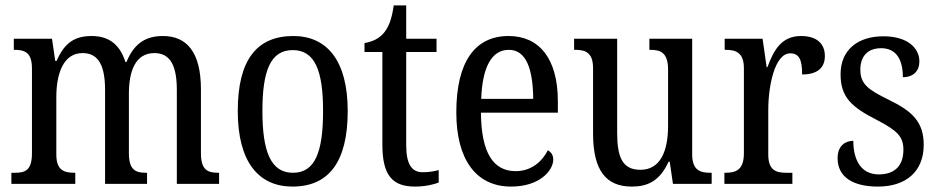

<svg xmlns="http://www.w3.org/2000/svg" viewBox="-20 -679 3466 709"><path d="M22 0H258V-41H256C218 -41 188 -49 188 -108V-321C188 -407 214 -483 285 -483C346 -483 368 -433 368 -346V0H523V-41H520C482 -41 456 -50 456 -113V-334C456 -414 479 -483 550 -483C611 -483 633 -433 633 -346V0H789V-41H787C748 -41 722 -50 722 -113V-349C722 -486 670 -546 582 -546C524 -546 477 -524 447 -450H443C421 -522 374 -546 319 -546C259 -546 219 -524 189 -454H184L172 -536H31V-495H33C71 -495 98 -486 98 -426V-113C98 -50 73 -41 35 -41H22Z M1060 10C1194 10 1264 -81 1264 -269C1264 -456 1187 -546 1063 -546C927 -546 858 -456 858 -269C858 -81 935 10 1060 10ZM1062 -41C980 -41 949 -119 949 -269C949 -418 979 -494 1061 -494C1143 -494 1173 -418 1173 -269C1173 -119 1144 -41 1062 -41Z M1513 10C1550 10 1583 2 1600 -5V-51C1581 -46 1564 -43 1541 -43C1500 -43 1480 -73 1480 -143V-487H1592V-536H1480V-659H1434C1426 -605 1415 -579 1397 -557C1379 -536 1355 -525 1326 -520V-487H1392V-145C1392 -30 1430 10 1513 10Z M1867 10C1974 10 2023 -50 2023 -90C2023 -108 2013 -119 2003 -124C1982 -83 1943 -47 1884 -47C1802 -47 1757 -114 1756 -263H2040V-305C2040 -463 1971 -546 1858 -546C1735 -546 1665 -452 1665 -264C1665 -90 1738 10 1867 10ZM1949 -314H1757C1761 -430 1795 -495 1859 -495C1924 -495 1948 -422 1949 -314Z M2313 10C2371 10 2416 -10 2449 -82H2453L2465 0H2608V-41H2604C2567 -41 2536 -49 2536 -109V-536H2378V-495H2381C2418 -495 2447 -486 2447 -422V-215C2447 -118 2417 -52 2345 -52C2278 -52 2259 -99 2259 -189V-536H2100V-495H2104C2141 -495 2170 -486 2170 -427V-186C2170 -48 2219 10 2313 10Z M2655 0H2906V-41H2884C2847 -41 2817 -49 2817 -108V-273C2817 -362 2841 -482 2898 -482C2931 -482 2942 -459 2942 -404C3001 -404 3026 -431 3026 -472C3026 -517 2997 -546 2938 -546C2866 -546 2837 -494 2814 -431H2811L2796 -536H2656V-495H2659C2696 -495 2727 -486 2727 -427V-113C2727 -50 2696 -41 2658 -41H2655Z M3222 10C3327 10 3391 -47 3391 -144C3391 -228 3350 -268 3261 -311C3186 -348 3157 -368 3157 -422C3157 -469 3182 -501 3234 -501C3286 -501 3314 -464 3314 -394C3353 -394 3375 -417 3375 -452C3375 -502 3331 -545 3242 -545C3148 -545 3084 -495 3084 -405C3084 -320 3124 -284 3218 -236C3293 -197 3316 -175 3316 -126C3316 -69 3286 -35 3225 -35C3159 -35 3131 -89 3131 -159C3104 -159 3073 -143 3073 -95C3073 -25 3130 10 3222 10Z"/></svg>

Font: Noto Serif Ethiopic Cn
Style: Regular
Weight: 400
Width: 3
Designer: Monotype Design Team
Foundry: Monotype Imaging Inc.
Version: Version 2.102